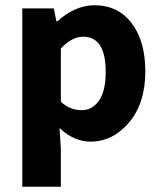

<svg xmlns="http://www.w3.org/2000/svg" viewBox="-20 -528 613 732"><path d="M65 184V-496H185L195 -447H199Q267 -508 340 -508Q430 -508 482 -439.5Q534 -371 534 -256Q534 -134 472 -61Q410 12 325 12Q262 12 207 -40L212 39V184ZM291 -108Q332 -108 357.5 -144.5Q383 -181 383 -254Q383 -388 297 -388Q254 -388 212 -343V-140Q247 -108 291 -108Z"/></svg>

Font: Toshiba Sans
Style: Bold
Weight: 700
Designer: Paul D. Hunt
Foundry: Toshiba Corporation
Version: Version 2.020;PS 2.0;hotconv 1.0.86;makeotf.lib2.5.63406